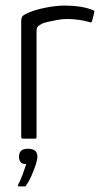

<svg xmlns="http://www.w3.org/2000/svg" viewBox="-20 -497 364 688"><path d="M213 -477Q270 -477 310 -462Q314 -461 316.5 -459Q319 -457 318 -453L310 -422Q309 -418 306.5 -417Q304 -416 300 -418Q283 -423 262 -426Q241 -429 220 -429Q204 -429 185.5 -425.5Q167 -422 151 -418.5Q135 -415 128 -411Q123 -408 117 -403.5Q111 -399 111 -385V-8Q111 -3 109.5 -1.5Q108 0 104 0H62Q59 0 57.5 -1.5Q56 -3 56 -7V-419Q56 -433 60 -438Q64 -443 72 -447Q101 -461 140.5 -469Q180 -477 213 -477ZM114 65Q114 76 107.5 95Q101 114 92.5 133.5Q84 153 74 167Q72 171 70 171Q66 171 58 171Q50 171 45 171Q44 170 44 169Q44 168 46 163Q53 150 61 128.5Q69 107 74 91Q59 91 53.5 83.5Q48 76 48 65Q48 52 55 44Q62 36 80 36Q96 36 105 42.5Q114 49 114 65Z"/></svg>

Font: Glory Light
Style: Regular
Weight: 300
Version: Version 1.011